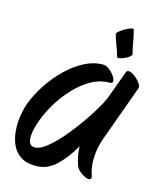

<svg xmlns="http://www.w3.org/2000/svg" viewBox="-107 -737 704 852"><g transform="rotate(15 245.5 -311.0)"><path d="M360 -403Q316 -403 275.5 -380Q235 -357 200.5 -320Q166 -283 141 -241.5Q116 -200 102 -162Q85 -114 83.5 -88.5Q82 -63 88.5 -52.5Q95 -42 103 -40.5Q111 -39 112 -39Q135 -39 165.5 -63Q196 -87 228 -124Q260 -161 289.5 -202.5Q319 -244 340 -279.5Q361 -315 369 -335L417 -466Q421 -477 434 -473.5Q447 -470 461 -458.5Q475 -447 484 -433.5Q493 -420 489 -410L399 -162Q380 -111 378.5 -64.5Q377 -18 389 13Q395 29 387 33Q379 37 365 31Q351 25 337.5 13.5Q324 2 319 -13Q305 -53 304 -96Q271 -37 230.5 1Q190 39 138 39Q94 39 67 20.5Q40 2 27.5 -27.5Q15 -57 12.5 -91.5Q10 -126 15.5 -159.5Q21 -193 30 -218Q47 -263 76.5 -308Q106 -353 144 -390.5Q182 -428 225 -450.5Q268 -473 311 -473Q325 -473 339 -462.5Q353 -452 363 -438Q373 -424 373.5 -413.5Q374 -403 360 -403ZM362 -522Q355 -547 346 -570Q337 -593 330 -618Q329 -623 339 -631.5Q349 -640 363 -648Q377 -656 389 -659.5Q401 -663 402 -658Q409 -633 413.5 -605.5Q418 -578 425 -552Q427 -547 418 -539.5Q409 -532 396.5 -526.5Q384 -521 374 -519Q364 -517 362 -522Z"/></g></svg>

Font: Story Script
Style: Regular
Weight: 400
Designer: Lana Roulhac, Ben Buysse
Version: Version 1.000; ttfautohint (v1.8.4.7-5d5b)